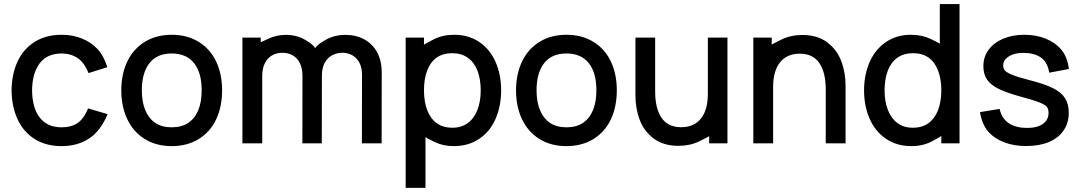

<svg xmlns="http://www.w3.org/2000/svg" viewBox="-20 -682 5245 932"><path d="M279.3 27.3Q202.6 27.3 147.9 -7.3Q93.3 -42 65.2 -103.3Q37.1 -164.6 36.1 -243.2Q37.1 -322.8 65.4 -383.8Q93.8 -444.8 148.7 -479Q203.6 -513.2 279.8 -513.2Q331.5 -513.2 375.7 -495.8Q419.9 -478.5 451.4 -446Q482.9 -413.6 501 -356L409.7 -327.1Q389.2 -378.9 356 -400.6Q322.8 -422.4 279.3 -422.4Q209 -422.4 172.9 -375Q136.7 -327.6 135.7 -243.2Q136.7 -157.7 173.3 -110.8Q210 -64 279.3 -64Q324.7 -64 355.5 -84Q386.2 -104 407.7 -155.8L502.4 -127.9Q468.3 -45.9 411.9 -9.3Q355.5 27.3 279.3 27.3Z M813.5 27.3Q737.8 27.3 682.1 -7.6Q626.5 -42.5 597.7 -103.8Q568.8 -165 568.8 -243.7Q568.8 -322.3 598.1 -383.5Q627.4 -444.8 683.1 -479Q738.8 -513.2 813.5 -513.2Q889.2 -513.2 945.1 -478.5Q1001 -443.8 1029.5 -382.8Q1058.1 -321.8 1058.1 -243.7Q1058.1 -164.1 1029.3 -102.8Q1000.5 -41.5 944.6 -7.1Q888.7 27.3 813.5 27.3ZM813.5 -64Q861.3 -64 893.6 -85.4Q925.8 -106.9 942.4 -147.2Q959 -187.5 959 -243.7Q959 -329.1 921.9 -375.7Q884.8 -422.4 813.5 -422.4Q741.7 -422.4 705.1 -375Q668.5 -327.6 668.5 -243.7Q668.5 -187 685.5 -146.5Q702.6 -106 734.4 -85Q766.1 -64 813.5 -64Z M1832.5 13.7H1736.8L1737.3 -318.8Q1737.3 -353 1724.9 -377Q1712.4 -400.9 1690.9 -413.3Q1669.4 -425.8 1641.1 -425.8Q1615.7 -425.8 1593.3 -414.3Q1570.8 -402.8 1556.6 -377.9Q1542.5 -353 1542.5 -314L1542 13.7H1447.8L1448.2 -314.5Q1448.2 -350.1 1435.8 -375.2Q1423.3 -400.4 1401.4 -413.1Q1379.4 -425.8 1350.6 -425.8Q1321.8 -425.8 1299.6 -412.6Q1277.3 -399.4 1265.1 -374Q1252.9 -348.6 1252.9 -314V13.7H1156.7V-499.5H1245.6V-477.5Q1244.1 -475.6 1283 -494.1Q1321.8 -512.7 1367.7 -512.7Q1419.4 -512.7 1460.2 -489.3Q1501 -465.8 1509.8 -448.2Q1519 -465.3 1561.5 -489Q1604 -512.7 1656.2 -512.7Q1709 -512.7 1749.5 -490.2Q1790 -467.8 1811.5 -426.5Q1833 -385.3 1833 -332Z M2045.4 230H1949.2V-499.5H2038.1V-464.4Q2040.5 -467.8 2084.5 -490.5Q2128.4 -513.2 2185.1 -513.2Q2255.4 -513.2 2307.4 -477.5Q2359.4 -441.9 2386 -380.4Q2412.6 -318.8 2412.6 -243.7Q2412.6 -167.5 2386 -106Q2359.4 -44.4 2306.9 -8.5Q2254.4 27.3 2182.6 27.3Q2130.9 27.3 2089.4 7.1Q2047.9 -13.2 2045.4 -16.1ZM2176.3 -62Q2219.7 -62 2250.5 -84.5Q2281.2 -106.9 2297.4 -148.2Q2313.5 -189.5 2313.5 -243.7Q2313.5 -297.4 2297.9 -338.4Q2282.2 -379.4 2251 -401.6Q2219.7 -423.8 2174.8 -423.8Q2129.9 -423.8 2099.6 -402.3Q2069.3 -380.9 2053.7 -339.8Q2038.1 -298.8 2038.1 -243.7Q2038.1 -188.5 2053.7 -147.5Q2069.3 -106.4 2099.9 -84.2Q2130.4 -62 2176.3 -62Z M2729.5 27.3Q2653.8 27.3 2598.1 -7.6Q2542.5 -42.5 2513.7 -103.8Q2484.9 -165 2484.9 -243.7Q2484.9 -322.3 2514.2 -383.5Q2543.5 -444.8 2599.1 -479Q2654.8 -513.2 2729.5 -513.2Q2805.2 -513.2 2861.1 -478.5Q2917 -443.8 2945.6 -382.8Q2974.1 -321.8 2974.1 -243.7Q2974.1 -164.1 2945.3 -102.8Q2916.5 -41.5 2860.6 -7.1Q2804.7 27.3 2729.5 27.3ZM2729.5 -64Q2777.3 -64 2809.6 -85.4Q2841.8 -106.9 2858.4 -147.2Q2875 -187.5 2875 -243.7Q2875 -329.1 2837.9 -375.7Q2800.8 -422.4 2729.5 -422.4Q2657.7 -422.4 2621.1 -375Q2584.5 -327.6 2584.5 -243.7Q2584.5 -187 2601.6 -146.5Q2618.7 -106 2650.4 -85Q2682.1 -64 2729.5 -64Z M3273.4 25.9Q3199.7 25.9 3152.3 -10.3Q3105 -46.4 3084.7 -101.6Q3064.5 -156.7 3064.5 -218.8V-499.5H3160.2V-238.3Q3160.2 -155.8 3191.2 -110.1Q3222.2 -64.5 3286.6 -64.5Q3348.6 -64.5 3382.3 -106.2Q3416 -147.9 3416 -226.6V-499.5H3511.2V13.7H3422.4V-21.5Q3420.4 -18.6 3375 3.7Q3329.6 25.9 3273.4 25.9Z M4084.5 13.7H3988.3V-248Q3988.3 -330.1 3957.3 -375.7Q3926.3 -421.4 3862.3 -421.4Q3800.3 -421.4 3766.6 -379.6Q3732.9 -337.9 3732.9 -259.3V13.7H3636.7V-499.5H3726.1V-464.8Q3728 -467.8 3773.2 -490Q3818.4 -512.2 3874.5 -512.2Q3948.7 -512.2 3996.1 -476.1Q4043.5 -439.9 4064 -384.5Q4084.5 -329.1 4084.5 -267.1Z M4404.3 27.3Q4333 27.3 4280.5 -8.5Q4228 -44.4 4201.2 -106Q4174.3 -167.5 4174.3 -243.7Q4174.3 -318.8 4201.2 -380.4Q4228 -441.9 4280 -477.5Q4332 -513.2 4401.4 -513.2Q4454.6 -513.2 4496.6 -493.4Q4538.6 -473.6 4542 -469.2V-662.1H4637.7V13.7H4549.3V-22.5Q4546.9 -19 4503.4 4.2Q4460 27.3 4404.3 27.3ZM4411.1 -62Q4456.5 -62 4487.1 -84.2Q4517.6 -106.4 4533.4 -147.5Q4549.3 -188.5 4549.3 -243.7Q4549.3 -298.8 4533.4 -339.8Q4517.6 -380.9 4487.3 -402.3Q4457 -423.8 4412.6 -423.8Q4366.7 -423.8 4335.7 -401.6Q4304.7 -379.4 4289.3 -338.4Q4273.9 -297.4 4273.9 -243.7Q4273.9 -189.5 4290 -148.2Q4306.2 -106.9 4336.4 -84.5Q4366.7 -62 4411.1 -62Z M4961.4 26.9Q4902.3 26.9 4855 9Q4807.6 -8.8 4777.6 -42.7Q4747.6 -76.7 4736.8 -137.7L4832 -153.3Q4844.2 -104 4878.9 -82.5Q4913.6 -61 4965.3 -61Q5015.6 -61 5042.7 -80.8Q5069.8 -100.6 5069.8 -133.8Q5069.8 -152.3 5061.8 -162.8Q5053.7 -173.3 5026.9 -184.3Q5000 -195.3 4936.5 -212.4Q4868.2 -231 4828.6 -250.2Q4789.1 -269.5 4771.2 -295.9Q4753.4 -322.3 4753.4 -360.8Q4753.4 -406.2 4779.3 -440.9Q4805.2 -475.6 4850.3 -494.4Q4895.5 -513.2 4952.6 -513.2Q5010.3 -513.2 5056.9 -494.1Q5103.5 -475.1 5132.6 -439.9Q5161.6 -404.8 5168.5 -347.2L5073.2 -329.1Q5064.5 -381.3 5032 -403.3Q4999.5 -425.3 4947.3 -425.3Q4917.5 -425.3 4895.3 -417Q4873 -408.7 4861.3 -395Q4849.6 -381.3 4849.6 -363.8Q4849.6 -348.6 4859.1 -338.6Q4868.7 -328.6 4896.2 -317.6Q4923.8 -306.6 4981.4 -292Q5051.8 -273.9 5091.8 -253.9Q5131.8 -233.9 5149.9 -205.3Q5168 -176.8 5168 -134.3Q5168 -85.4 5142.8 -48.6Q5117.7 -11.7 5071 7.6Q5024.4 26.9 4961.4 26.9Z"/></svg>

Font: Potro Sans Bangla
Style: Bold
Weight: 700
Designer: Jayed Ahsan Saad
Foundry: Codepotro
Version: Potro Sans Bangla;Version 0.996;CodepotroFonts;